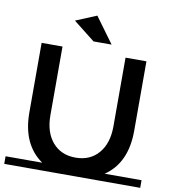

<svg xmlns="http://www.w3.org/2000/svg" viewBox="-96 -985 959 1068"><g transform="rotate(10 384.0 -451.0)"><path d="M768 -43V0H0V-43H207Q88 -126 88 -306V-699H206V-311Q206 -215 254 -159Q302 -103 384 -103Q466 -103 514 -159Q562 -215 562 -311V-699H680V-306Q680 -125 560 -43ZM473 -757H371L249 -853L367 -902Z"/></g></svg>

Font: Montserrat Subrayada
Style: Regular
Weight: 400
Designer: Julieta Ulanovsky
Foundry: Julieta Ulanovsky
Version: Version 2.001